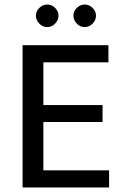

<svg xmlns="http://www.w3.org/2000/svg" viewBox="-20 -830 541 850"><path d="M80 -630H460V-554H172V-365H434V-290H172V-76H463V0H80ZM139 -761Q139 -780 154 -795Q169 -810 189 -810Q209 -810 224 -795Q239 -780 239 -761Q239 -741 224 -725.5Q209 -710 189 -710Q169 -710 154 -725.5Q139 -741 139 -761ZM305 -761Q305 -780 320 -795Q335 -810 355 -810Q375 -810 390 -795Q405 -780 405 -761Q405 -741 390 -725.5Q375 -710 355 -710Q335 -710 320 -725.5Q305 -741 305 -761Z"/></svg>

Font: Mukta
Style: Regular
Weight: 400
Designer: Girish Dalvi and Yashodeep Gholap
Foundry: Ek Type
Version: Version 2.538;PS 1.001;hotconv 16.6.51;makeotf.lib2.5.65220;